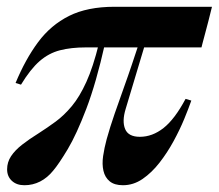

<svg xmlns="http://www.w3.org/2000/svg" viewBox="-20 -533 646 567"><path d="M26 -288Q55 -358 92.5 -408.5Q130 -459 184 -486Q238 -513 318 -513H606Q606 -513 603 -501Q600 -489 595.5 -471Q591 -453 586 -435Q581 -417 578 -405Q575 -393 575 -393H233Q190 -393 157 -384.5Q124 -376 97 -352.5Q70 -329 42 -283ZM408 -401 351 -211Q340 -175 349.5 -152Q359 -129 393 -129Q430 -129 463 -155Q496 -181 528 -241L545 -236Q537 -213 524 -181.5Q511 -150 492.5 -116Q474 -82 451 -52.5Q428 -23 401 -4.5Q374 14 343 14Q318 14 304 2.5Q290 -9 285.5 -28.5Q281 -48 284.5 -72Q288 -96 295 -122Q305 -158 318.5 -197Q332 -236 345.5 -273.5Q359 -311 370 -344Q381 -377 389 -401ZM290 -404Q264 -288 235 -212Q206 -136 180 -92.5Q154 -49 137 -29Q120 -8 98.5 3Q77 14 52 14Q29 14 15 1Q1 -12 1 -33Q1 -54 12.5 -71.5Q24 -89 45 -105.5Q66 -122 95 -140Q120 -156 144.5 -174Q169 -192 192 -219.5Q215 -247 235 -291Q255 -335 272 -404Z"/></svg>

Font: Playfair Display SemiBold
Style: Italic
Weight: 600
Italic angle: -14°
Designer: Claus Eggers Sørensen
Foundry: Claus Eggers Sørensen
Version: Version 1.203